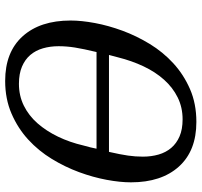

<svg xmlns="http://www.w3.org/2000/svg" viewBox="-38 -712 762 725"><g transform="rotate(90 342.5 -349.0)"><path d="M285 12Q176 12 116.5 -54Q57 -120 57 -235Q57 -276 66.5 -327Q76 -378 95.5 -431Q115 -484 145.5 -534Q176 -584 218.5 -623Q261 -662 316 -686Q371 -710 440 -710Q549 -710 608.5 -644Q668 -578 668 -463Q668 -422 658.5 -371Q649 -320 629.5 -267Q610 -214 579.5 -164Q549 -114 506.5 -75Q464 -36 408.5 -12Q353 12 285 12ZM187 -380H553Q563 -424 567 -452Q571 -480 571 -508Q571 -540 563 -567.5Q555 -595 538 -615Q521 -635 494.5 -646.5Q468 -658 430 -658Q385 -658 347.5 -639.5Q310 -621 280.5 -588Q251 -555 230 -510.5Q209 -466 196 -414ZM296 -40Q341 -40 378.5 -58.5Q416 -77 445 -110Q474 -143 495.5 -187.5Q517 -232 529 -284Q537 -312 541 -333H176Q164 -283 159 -251.5Q154 -220 154 -190Q154 -158 162 -130.5Q170 -103 187 -83Q204 -63 231 -51.5Q258 -40 296 -40Z"/></g></svg>

Font: IBM Plex Serif Text
Style: Italic
Weight: 450
Italic angle: -14°
Designer: Mike Abbink, Paul van der Laan, Pieter van Rosmalen
Foundry: Bold Monday
Version: Version 3.001